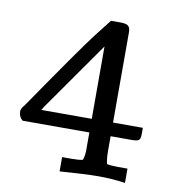

<svg xmlns="http://www.w3.org/2000/svg" viewBox="-63 -547 540 608"><g transform="rotate(10 206.5 -243.0)"><path d="M378.6 6.1Q336.7 0 293.9 0Q251 0 168.4 6.1V-39.8H199Q224.5 -39.8 234.7 -42.9Q240.8 -58.2 239.8 -84.7V-131.6H25.5Q12.2 -141.8 12.2 -161.2Q14.3 -171.4 22.4 -179.6Q169.4 -393.9 204.1 -438.3Q238.8 -482.7 245.9 -491.8H275.5Q295.9 -491.8 302 -485.7Q308.2 -479.6 308.2 -465.3V-175.5H404.1V-156.1Q404.1 -138.8 398 -135.2Q391.8 -131.6 376.5 -131.6H308.2V-85.7Q308.2 -59.2 312.2 -42.9Q324.5 -39.8 348 -39.8H378.6ZM239.8 -175.5V-408.2L83.7 -185.7L77.6 -175.5Z"/></g></svg>

Font: Suravaram
Style: Regular
Weight: 400
Designer: Purushoth Kumar Guthula
Foundry: SiliconAndhra, USA.
Version: Version 1.0.4; ttfautohint (v1.2.42-39fb)